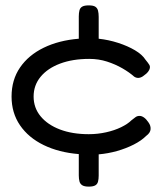

<svg xmlns="http://www.w3.org/2000/svg" viewBox="-20 -620 596 714"><path d="M310 74Q294 74 286 69Q278 64 275.5 54.5Q273 45 273 32V-47Q199 -53 142.5 -80.5Q86 -108 54.5 -154Q23 -200 23 -261Q23 -323 54.5 -369Q86 -415 142.5 -442.5Q199 -470 273 -476V-559Q273 -572 275.5 -581.5Q278 -591 286 -595.5Q294 -600 310 -600Q327 -600 334.5 -595Q342 -590 344.5 -580.5Q347 -571 347 -557V-476Q384 -472 419.5 -460.5Q455 -449 482 -433Q509 -417 521 -398Q531 -386 535.5 -378.5Q540 -371 535 -360Q531 -352 524 -346Q517 -340 511 -336Q494 -325 479 -335Q461 -351 435 -366Q409 -381 378 -391Q347 -401 312 -401Q250 -401 203.5 -383.5Q157 -366 131 -334.5Q105 -303 105 -261Q105 -219 131 -187.5Q157 -156 203 -138.5Q249 -121 310 -121Q343 -121 374.5 -128Q406 -135 430.5 -147Q455 -159 468 -172Q477 -179 483.5 -184Q490 -189 499 -189Q507 -189 515.5 -183Q524 -177 532 -165Q541 -153 540 -139.5Q539 -126 524 -115Q506 -97 477.5 -82.5Q449 -68 415.5 -58.5Q382 -49 347 -46V33Q347 46 344.5 55.5Q342 65 334 69.5Q326 74 310 74Z"/></svg>

Font: Fredoka Expanded
Style: Regular
Weight: 400
Width: 7
Designer: Ben Nathan
Foundry: Milena B. Brandão, Ben Nathan
Version: Version 2.001